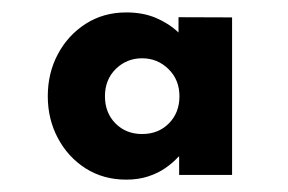

<svg xmlns="http://www.w3.org/2000/svg" viewBox="-20 -692 464 309"><path d="M56.9 -537.1Q56.9 -574.4 73.1 -604.8Q89.3 -635.3 117.8 -653.6Q146.4 -672 183.2 -672Q210.4 -672 231.1 -663.1Q251.8 -654.3 267.3 -639.7V-664.3L353.5 -664V-410.5H268.3V-439.9H267.3Q258.7 -430.3 246.4 -421.7Q234 -413.1 218.2 -408Q202.5 -402.9 183.2 -402.9Q146.4 -402.9 117.8 -421Q89.3 -439.2 73.1 -469.8Q56.9 -500.3 56.9 -537.1ZM148.9 -537.1Q148.9 -510.6 165.8 -493.4Q182.7 -476.3 208.7 -476.3Q234.8 -476.3 251.8 -493.4Q268.8 -510.6 268.8 -537.1Q268.8 -563.6 251.1 -580.9Q233.4 -598.2 208.7 -598.2Q184 -598.2 166.4 -581.1Q148.9 -563.9 148.9 -537.1Z"/></svg>

Font: League Spartan Extralight
Style: Regular
Weight: 200
Foundry: The League of Moveable Type
Version: Version 2.300; ttfautohint (v1.8.3)